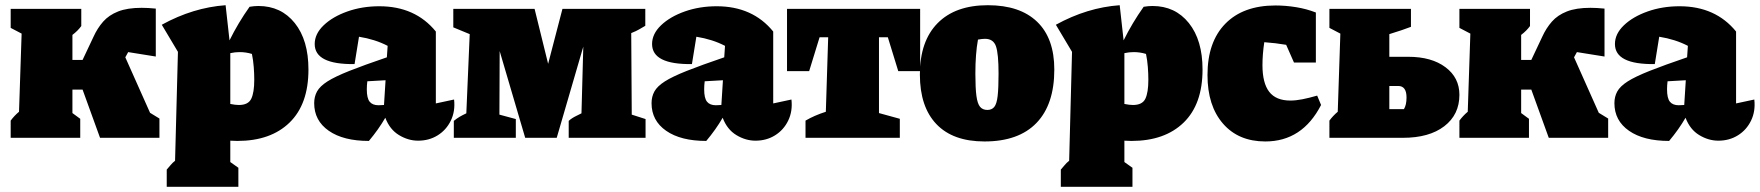

<svg xmlns="http://www.w3.org/2000/svg" viewBox="-20 -529 6755 737"><path d="M21 0V-66Q35 -85 53 -100L63 -400L21 -422V-495H292V-429Q279 -411 258 -395V-299H297L339 -388Q354 -421 376 -446Q398 -471 433.5 -485Q469 -499 524 -499Q548 -499 578 -496V-312L472 -329L461 -309L556 -96L592 -74V0H364L297 -185H258V-95L288 -73V0Z M620 188V122Q628 113 635 104.5Q642 96 652 88L663 -330L601 -434Q721 -500 846 -509L861 -374Q894 -441 938 -503Q956 -506 972 -506Q1059 -506 1111.5 -440.5Q1164 -375 1164 -262Q1164 -129 1091.5 -58.5Q1019 12 891 12Q878 12 864 11V93L895 115V188ZM900 -329Q882 -329 864 -325V-130Q883 -126 897 -126Q933 -126 944.5 -150Q956 -174 956 -223Q956 -246 954 -272Q952 -298 947 -322Q924 -329 900 -329Z M1396 12Q1298 12 1242 -27Q1186 -66 1186 -133Q1186 -158 1197 -178Q1208 -198 1237 -216.5Q1266 -235 1321.5 -257Q1377 -279 1465 -309L1468 -353Q1420 -378 1358 -388L1341 -283Q1188 -281 1188 -360Q1188 -399 1222.5 -432Q1257 -465 1313.5 -485Q1370 -505 1436 -505Q1574 -505 1653 -408V-132L1723 -147Q1728 -102 1710.5 -66Q1693 -30 1660 -9.5Q1627 11 1585 11Q1547 11 1511.5 -10.5Q1476 -32 1459 -77Q1433 -32 1396 12ZM1388 -186Q1388 -152 1399 -138.5Q1410 -125 1433 -125Q1444 -125 1454 -126L1460 -221L1390 -217Q1388 -201 1388 -186Z M2405 -89 2458 -72V0H2163V-65Q2175 -76 2193 -84.5Q2211 -93 2212 -94L2219 -350L2117 0H1996L1898 -333L1897 -89L1960 -72V0H1722V-65Q1733 -74 1744 -80.5Q1755 -87 1770 -94L1783 -398L1720 -424V-495H2032L2084 -284L2139 -495H2457V-430Q2443 -422 2433 -416Q2423 -410 2403 -402Z M2691 12Q2593 12 2537 -27Q2481 -66 2481 -133Q2481 -158 2492 -178Q2503 -198 2532 -216.5Q2561 -235 2616.5 -257Q2672 -279 2760 -309L2763 -353Q2715 -378 2653 -388L2636 -283Q2483 -281 2483 -360Q2483 -399 2517.5 -432Q2552 -465 2608.5 -485Q2665 -505 2731 -505Q2869 -505 2948 -408V-132L3018 -147Q3023 -102 3005.5 -66Q2988 -30 2955 -9.5Q2922 11 2880 11Q2842 11 2806.5 -10.5Q2771 -32 2754 -77Q2728 -32 2691 12ZM2683 -186Q2683 -152 2694 -138.5Q2705 -125 2728 -125Q2739 -125 2749 -126L2755 -221L2685 -217Q2683 -201 2683 -186Z M3512 -495V-256H3428L3388 -386H3354V-95L3434 -73V0H3072V-66Q3089 -76 3108.5 -84.5Q3128 -93 3150 -100L3159 -386H3126L3086 -256H3001V-495Z M3759 14Q3638 14 3574.5 -52.5Q3511 -119 3511 -243Q3511 -371 3579 -440Q3647 -509 3772 -509Q3895 -509 3961 -445.5Q4027 -382 4027 -262Q4027 -128 3958.5 -57Q3890 14 3759 14ZM3770 -107Q3787 -107 3796.5 -118.5Q3806 -130 3809.5 -160.5Q3813 -191 3813 -246Q3813 -323 3803 -351.5Q3793 -380 3761 -380Q3750 -380 3734 -377Q3724 -323 3724 -246Q3724 -191 3728 -161Q3732 -131 3742 -119Q3752 -107 3770 -107Z M4052 188V122Q4060 113 4067 104.5Q4074 96 4084 88L4095 -330L4033 -434Q4153 -500 4278 -509L4293 -374Q4326 -441 4370 -503Q4388 -506 4404 -506Q4491 -506 4543.5 -440.5Q4596 -375 4596 -262Q4596 -129 4523.5 -58.5Q4451 12 4323 12Q4310 12 4296 11V93L4327 115V188ZM4332 -329Q4314 -329 4296 -325V-130Q4315 -126 4329 -126Q4365 -126 4376.5 -150Q4388 -174 4388 -223Q4388 -246 4386 -272Q4384 -298 4379 -322Q4356 -329 4332 -329Z M4837 14Q4734 14 4674.5 -54.5Q4615 -123 4615 -241Q4615 -368 4683.5 -438Q4752 -508 4876 -508Q4915 -508 4955 -501.5Q4995 -495 5031 -481V-289H4947L4917 -357Q4876 -364 4833 -367Q4826 -320 4826 -279Q4826 -210 4852 -176.5Q4878 -143 4933 -143Q4954 -143 4979.5 -148Q5005 -153 5036 -162L5051 -126Q4979 14 4837 14Z M5083 0V-66Q5097 -85 5115 -100L5125 -400L5083 -422V-495H5396V-426Q5365 -414 5313 -398V-311H5386Q5475 -311 5528.5 -271Q5582 -231 5582 -165Q5582 -89 5524 -44.5Q5466 0 5365 0ZM5313 -110H5369Q5379 -126 5379 -155Q5379 -199 5347 -199H5313Z M5582 0V-66Q5596 -85 5614 -100L5624 -400L5582 -422V-495H5853V-429Q5840 -411 5819 -395V-299H5858L5900 -388Q5915 -421 5937 -446Q5959 -471 5994.5 -485Q6030 -499 6085 -499Q6109 -499 6139 -496V-312L6033 -329L6022 -309L6117 -96L6153 -74V0H5925L5858 -185H5819V-95L5849 -73V0Z M6387 12Q6289 12 6233 -27Q6177 -66 6177 -133Q6177 -158 6188 -178Q6199 -198 6228 -216.5Q6257 -235 6312.5 -257Q6368 -279 6456 -309L6459 -353Q6411 -378 6349 -388L6332 -283Q6179 -281 6179 -360Q6179 -399 6213.5 -432Q6248 -465 6304.5 -485Q6361 -505 6427 -505Q6565 -505 6644 -408V-132L6714 -147Q6719 -102 6701.5 -66Q6684 -30 6651 -9.5Q6618 11 6576 11Q6538 11 6502.5 -10.5Q6467 -32 6450 -77Q6424 -32 6387 12ZM6379 -186Q6379 -152 6390 -138.5Q6401 -125 6424 -125Q6435 -125 6445 -126L6451 -221L6381 -217Q6379 -201 6379 -186Z"/></svg>

Font: Piazzolla Black
Style: Regular
Weight: 900
Designer: Juan Pablo del Peral
Foundry: Huerta Tipografica
Version: Version 1.330